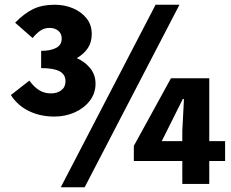

<svg xmlns="http://www.w3.org/2000/svg" viewBox="-20 -778 979 812"><path d="M210 -285Q151 -285 103 -308Q55 -331 26 -376L104 -437Q125 -409 146.5 -396Q168 -383 196 -383Q222 -383 239.5 -396.5Q257 -410 257 -434Q257 -463 232 -476.5Q207 -490 154 -490V-563Q194 -563 217.5 -575.5Q241 -588 241 -615Q241 -636 226.5 -648Q212 -660 189 -660Q167 -660 149.5 -647.5Q132 -635 118 -617L44 -682Q82 -721 120 -739.5Q158 -758 211 -758Q253 -758 288.5 -743Q324 -728 346 -700.5Q368 -673 368 -634Q368 -599 351.5 -574.5Q335 -550 305 -532Q339 -517 361.5 -489.5Q384 -462 384 -424Q384 -383 359.5 -351.5Q335 -320 295.5 -302.5Q256 -285 210 -285ZM237 14 638 -758H739L338 14ZM751 0V-224L758 -359H753L709 -271L664 -181H932V-97H546V-161L703 -447H865V0Z"/></svg>

Font: Noto Sans JP Thin Black
Style: Regular
Weight: 900
Version: Version 2.004-H2;hotconv 1.0.118;makeotfexe 2.5.65603